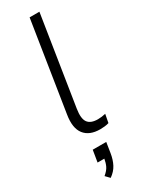

<svg xmlns="http://www.w3.org/2000/svg" viewBox="-250 -739 785 1035"><g transform="rotate(-30 142.5 -221.0)"><path d="M182 8Q115 8 84 -32Q53 -72 66 -151L153 -705H214L127 -151Q118 -94 135.5 -69.5Q153 -45 198 -45Q221 -45 246 -51L236 1Q224 5 209 6.5Q194 8 182 8ZM99 263 75 238Q99 218 108 199Q117 180 121 156H79L91 83H175L165 147Q159 185 144 213.5Q129 242 99 263Z"/></g></svg>

Font: Nunito Sans Light
Style: Italic
Weight: 300
Italic angle: -9°
Designer: Vernon Adams
Foundry: Vernon Adams
Version: Version 3.006; ttfautohint (v1.8.3)